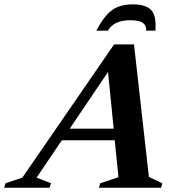

<svg xmlns="http://www.w3.org/2000/svg" viewBox="-90 -882 827 902"><path d="M609.5 -51 672.5 -21 666.5 0H374.5L381 -21L466.5 -49.5L449 -223H200.5L82 -47.5L149.5 -21L143 0H-70.5L-64 -21L15 -47.5L446 -673.5H539.5ZM237.5 -277.5H444L417.5 -544ZM522 -787Q444.5 -787 417 -738H362.5Q387.5 -785.5 411.8 -812.2Q436 -839 465.2 -850.2Q494.5 -861.5 534.5 -861.5Q595.5 -861.5 620.5 -834.5Q645.5 -807.5 640 -738H597Q597.5 -763.5 580.2 -775.2Q563 -787 522 -787Z"/></svg>

Font: Newsreader 16pt
Style: Bold Italic
Weight: 700
Italic angle: -17°
Designer: Hugues Gentile
Foundry: Production Type
Version: Version 1.003; ttfautohint (v1.8.3)